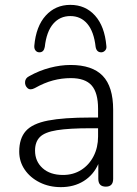

<svg xmlns="http://www.w3.org/2000/svg" viewBox="-20 -761 563 789"><path d="M142 -546Q132 -546 126 -553.5Q120 -561 121 -573Q128 -653 168 -697Q208 -741 269 -741Q331 -741 370.5 -697Q410 -653 417 -573Q419 -561 412 -553.5Q405 -546 396 -546Q377 -546 373 -568Q366 -631 339 -663Q312 -695 269 -695Q226 -695 198.5 -663Q171 -631 164 -568Q160 -546 142 -546ZM230 8Q182 8 143 -11.5Q104 -31 81.5 -64Q59 -97 59 -138Q59 -192 86 -222.5Q113 -253 177 -265.5Q241 -278 352 -278H383V-314Q383 -380 356.5 -410Q330 -440 271 -440Q234 -440 198 -430.5Q162 -421 123 -399Q104 -389 93 -399Q82 -409 83 -424.5Q84 -440 100 -448Q141 -471 185 -482.5Q229 -494 270 -494Q359 -494 402 -449.5Q445 -405 445 -310V-26Q445 6 415 6Q384 6 384 -26V-87Q364 -42 324 -17Q284 8 230 8ZM383 -234H353Q264 -234 214 -226Q164 -218 144 -198Q124 -178 124 -142Q124 -98 155 -70Q186 -42 239 -42Q281 -42 313.5 -62.5Q346 -83 364.5 -119Q383 -155 383 -200Z"/></svg>

Font: Chiron GoRound TC L
Style: Regular
Weight: 300
Designer: Ryoko NISHIZUKA 西塚涼子 (kana, bopomofo & ideographs); Paul D. Hunt (Latin, Greek & Cyrillic); Sandoll Communications 산돌커뮤니
Foundry: Adobe
Version: Version 1.000;hotconv 1.1.1;makeotfexe 2.6.0